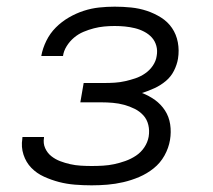

<svg xmlns="http://www.w3.org/2000/svg" viewBox="-20 -548 640 576"><path d="M255 8Q230 8 205 6Q180 4 157 -2Q134 -8 112 -18Q90 -28 74 -44.5Q58 -61 50.5 -84Q43 -107 47 -132Q47 -134 47 -135Q47 -136 48 -137H112Q112 -137 112 -136.5Q112 -136 112 -135Q109 -118 115.5 -103.5Q122 -89 134 -79.5Q146 -70 160.5 -64.5Q175 -59 190.5 -55.5Q206 -52 222.5 -51Q239 -50 255 -50Q272 -50 289 -51Q306 -52 322.5 -55.5Q339 -59 356 -65Q373 -71 388 -81Q403 -91 413 -106Q423 -121 426 -138Q429 -156 425 -173Q421 -190 410 -202Q399 -214 384 -221.5Q369 -229 352.5 -233.5Q336 -238 318.5 -239.5Q301 -241 284 -241H221L231 -299H293Q309 -299 324.5 -300Q340 -301 355.5 -304.5Q371 -308 386 -313Q401 -318 415 -327.5Q429 -337 438.5 -351Q448 -365 450 -380Q453 -396 449 -410.5Q445 -425 435.5 -435.5Q426 -446 412.5 -453Q399 -460 384.5 -463.5Q370 -467 355 -468.5Q340 -470 324 -470Q308 -470 292.5 -468.5Q277 -467 261.5 -463Q246 -459 230.5 -452.5Q215 -446 202 -435Q189 -424 180 -409.5Q171 -395 169 -380H104Q104 -380 104 -380Q104 -380 104 -381Q108 -403 119 -425.5Q130 -448 147.5 -465.5Q165 -483 186.5 -495.5Q208 -508 231 -515.5Q254 -523 277.5 -525.5Q301 -528 324 -528Q349 -528 373.5 -525.5Q398 -523 420.5 -515.5Q443 -508 463 -495.5Q483 -483 496 -464Q509 -445 513.5 -421Q518 -397 514 -372Q511 -354 502 -336Q493 -318 477.5 -305Q462 -292 443.5 -283.5Q425 -275 406 -269Q427 -261 445 -248Q463 -235 475 -216.5Q487 -198 490.5 -175Q494 -152 490 -128Q486 -104 473.5 -81.5Q461 -59 441 -43Q421 -27 397.5 -17Q374 -7 350 -1.5Q326 4 302.5 6Q279 8 255 8Z"/></svg>

Font: Iosevka SS04 Light Extended
Style: Italic
Weight: 300
Width: 7
Italic angle: -9°
Monospace: yes
Designer: Belleve Invis
Foundry: Belleve Invis
Version: Version 19.0.0; ttfautohint (v1.8.4)